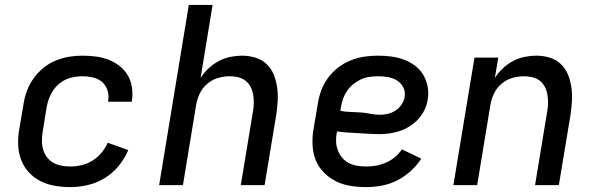

<svg xmlns="http://www.w3.org/2000/svg" viewBox="-20 -755 2440 783"><path d="M267 8Q234 8 202.5 2.5Q171 -3 144 -17Q117 -31 96.5 -53.5Q76 -76 65.5 -105Q55 -134 54 -166Q53 -198 59 -231L76 -331Q80 -358 90 -385Q100 -412 117 -435.5Q134 -459 157 -478Q180 -497 207 -508Q234 -519 261 -523.5Q288 -528 316 -528Q343 -528 370.5 -524.5Q398 -521 422.5 -511.5Q447 -502 467.5 -486Q488 -470 501 -448Q514 -426 518 -399Q522 -372 518 -344L517 -340H421V-342Q425 -365 418.5 -386Q412 -407 396.5 -420.5Q381 -434 359.5 -439Q338 -444 315 -444Q299 -444 281.5 -441Q264 -438 248 -430.5Q232 -423 218 -410.5Q204 -398 194.5 -383Q185 -368 179 -351Q173 -334 170 -317L154 -217Q151 -199 151 -180.5Q151 -162 156 -145Q161 -128 171.5 -114Q182 -100 197 -91.5Q212 -83 230 -79.5Q248 -76 267 -76Q290 -76 313 -81.5Q336 -87 356.5 -99.5Q377 -112 393.5 -131.5Q410 -151 419 -173L503 -143Q489 -109 464.5 -79Q440 -49 407.5 -29Q375 -9 338.5 -0.5Q302 8 267 8Z M629 0 750 -735H847L798 -437Q812 -459 831.5 -477Q851 -495 873 -506.5Q895 -518 919.5 -523Q944 -528 967 -528Q995 -528 1021.5 -520Q1048 -512 1067 -494Q1086 -476 1096 -451.5Q1106 -427 1110 -400Q1114 -373 1112.5 -345Q1111 -317 1107 -289L1059 0H962L1012 -303Q1015 -320 1015 -337.5Q1015 -355 1012 -371.5Q1009 -388 1001 -402.5Q993 -417 980.5 -426.5Q968 -436 951 -440Q934 -444 917 -444Q893 -444 869 -437Q845 -430 825.5 -413.5Q806 -397 795 -374.5Q784 -352 780 -328L726 0Z M1474 8Q1441 8 1409 3Q1377 -2 1349.5 -16Q1322 -30 1300 -52.5Q1278 -75 1267 -103.5Q1256 -132 1254.5 -165Q1253 -198 1259 -231L1276 -331Q1280 -359 1290 -386Q1300 -413 1317.5 -437Q1335 -461 1359 -479.5Q1383 -498 1410.5 -509Q1438 -520 1466 -524Q1494 -528 1521 -528Q1549 -528 1575.5 -524.5Q1602 -521 1626.5 -512Q1651 -503 1672 -487.5Q1693 -472 1706 -450Q1719 -428 1724 -401.5Q1729 -375 1724 -348Q1721 -327 1711 -306.5Q1701 -286 1686 -269.5Q1671 -253 1651.5 -240.5Q1632 -228 1611.5 -221Q1591 -214 1569.5 -211Q1548 -208 1527 -208Q1505 -208 1483.5 -209.5Q1462 -211 1440.5 -212Q1419 -213 1397 -214.5Q1375 -216 1354 -219V-217Q1350 -198 1350.5 -179Q1351 -160 1357.5 -143Q1364 -126 1375 -112.5Q1386 -99 1402 -90.5Q1418 -82 1436.5 -79Q1455 -76 1474 -76Q1494 -76 1514 -79.5Q1534 -83 1553.5 -91.5Q1573 -100 1590 -114Q1607 -128 1619 -146L1698 -108Q1680 -80 1654.5 -57Q1629 -34 1599 -19Q1569 -4 1537 2Q1505 8 1474 8ZM1530 -287Q1546 -287 1562.5 -291Q1579 -295 1593.5 -304.5Q1608 -314 1617.5 -328.5Q1627 -343 1630 -359Q1634 -380 1625 -398Q1616 -416 1599.5 -426.5Q1583 -437 1562.5 -440.5Q1542 -444 1522 -444Q1504 -444 1486.5 -441.5Q1469 -439 1452.5 -431.5Q1436 -424 1421 -412Q1406 -400 1395.5 -384.5Q1385 -369 1379 -352Q1373 -335 1370 -317L1368 -303Q1388 -299 1408.5 -298.5Q1429 -298 1450 -296.5Q1471 -295 1490.5 -291Q1510 -287 1530 -287Z M1829 0 1915 -520H2012L1998 -437Q2012 -459 2031.5 -477Q2051 -495 2073 -506.5Q2095 -518 2119.5 -523Q2144 -528 2167 -528Q2195 -528 2221.5 -520Q2248 -512 2267 -494Q2286 -476 2296 -451.5Q2306 -427 2310 -400Q2314 -373 2312.5 -345Q2311 -317 2307 -289L2259 0H2162L2212 -303Q2215 -320 2215 -337.5Q2215 -355 2212 -371.5Q2209 -388 2201 -402.5Q2193 -417 2180.5 -426.5Q2168 -436 2151 -440Q2134 -444 2117 -444Q2093 -444 2069 -437Q2045 -430 2025.5 -413.5Q2006 -397 1995 -374.5Q1984 -352 1980 -328L1926 0Z"/></svg>

Font: Iosevka Custom Medium
Style: Italic
Weight: 500
Italic angle: -9°
Designer: Belleve Invis
Foundry: Belleve Invis
Version: Version 27.0.1